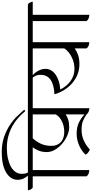

<svg xmlns="http://www.w3.org/2000/svg" viewBox="521 -1604 1057 2217"><g transform="rotate(-90 1049.5 -495.5)"><path d="M194 -646V7Q174 7 155 0Q136 -7 122 -24V-646H0Q-9 -646 -16 -652Q-23 -658 -28 -667Q-33 -676 -36 -685.5Q-39 -695 -39 -702H130Q111 -722 96.5 -751.5Q82 -781 82 -821Q82 -863 105 -897Q128 -931 169.5 -955Q211 -979 269.5 -991.5Q328 -1004 399 -1004Q498 -1004 576 -977Q654 -950 713.5 -910.5Q773 -871 816.5 -826Q860 -781 891 -745Q887 -736 873 -734Q843 -771 802.5 -808.5Q762 -846 709.5 -876.5Q657 -907 592 -926Q527 -945 449 -945Q383 -945 328 -932.5Q273 -920 233.5 -898Q194 -876 172.5 -844.5Q151 -813 151 -776Q151 -750 154.5 -733Q158 -716 166 -702H306Q315 -702 322 -696Q329 -690 334 -681Q339 -672 342 -662.5Q345 -653 345 -646Z M909 -646V7Q889 7 870 0Q851 -7 837 -24Q799 -52 759 -67Q719 -82 658 -82Q589 -82 530.5 -54Q472 -26 432 13Q414 7 397 -6Q380 -19 372 -35Q391 -57 418 -76Q445 -95 476.5 -109Q508 -123 542.5 -131Q577 -139 612 -139Q691 -139 745 -112Q799 -85 837 -48V-266Q813 -248 777 -236.5Q741 -225 690 -225Q644 -225 593.5 -247Q543 -269 500.5 -305Q458 -341 430 -387.5Q402 -434 402 -484Q402 -538 419.5 -579Q437 -620 457 -646H316Q307 -646 300 -652Q293 -658 288 -667Q283 -676 280 -685.5Q277 -695 277 -702H1021Q1030 -702 1037 -696Q1044 -690 1049 -681Q1054 -672 1057 -662.5Q1060 -653 1060 -646ZM635 -282Q674 -282 707.5 -291Q741 -300 767 -314.5Q793 -329 811 -346.5Q829 -364 837 -381V-646H561Q526 -609 500 -556Q474 -503 474 -432Q474 -392 487 -363.5Q500 -335 522 -317Q544 -299 573.5 -290.5Q603 -282 635 -282Z M1671 -646V7Q1651 7 1632 0Q1613 -7 1599 -24V-161Q1566 -137 1521.5 -122Q1477 -107 1418 -107Q1354 -107 1298.5 -129Q1243 -151 1198 -190Q1153 -229 1120 -281.5Q1087 -334 1069 -395Q1181 -401 1237.5 -440.5Q1294 -480 1294 -557Q1294 -608 1262 -646H1031Q1022 -646 1015 -652Q1008 -658 1003 -667Q998 -676 995 -685.5Q992 -695 992 -702H1783Q1792 -702 1799 -696Q1806 -690 1811 -681Q1816 -672 1819 -662.5Q1822 -653 1822 -646ZM1361 -164Q1433 -164 1497.5 -195.5Q1562 -227 1599 -281V-646H1290Q1326 -614 1344.5 -575Q1363 -536 1363 -498Q1363 -462 1344.5 -432Q1326 -402 1293.5 -380Q1261 -358 1217.5 -344.5Q1174 -331 1124 -328Q1142 -293 1166 -263Q1190 -233 1220 -211Q1250 -189 1285.5 -176.5Q1321 -164 1361 -164Z M1987 -646V7Q1967 7 1948 0Q1929 -7 1915 -24V-646H1793Q1784 -646 1777 -652Q1770 -658 1765 -667Q1760 -676 1757 -685.5Q1754 -695 1754 -702H2099Q2108 -702 2115 -696Q2122 -690 2127 -681Q2132 -672 2135 -662.5Q2138 -653 2138 -646Z"/></g></svg>

Font: Gotu
Style: Regular
Weight: 400
Designer: Sarang Kulkarni & Kailash Malviya
Foundry: Ek Type
Version: Version 2.320;hotconv 1.0.109;makeotfexe 2.5.65596; ttfautoh